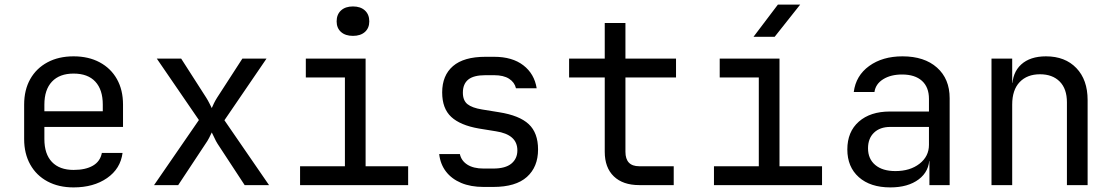

<svg xmlns="http://www.w3.org/2000/svg" viewBox="-20 -805 4840 835"><path d="M300 10Q235 10 186.5 -16Q138 -42 111.5 -89.5Q85 -137 85 -200V-350Q85 -414 111.5 -461Q138 -508 186.5 -534Q235 -560 300 -560Q365 -560 413.5 -534Q462 -508 488.5 -461Q515 -414 515 -350V-253H173V-200Q173 -135 206 -100.5Q239 -66 300 -66Q352 -66 384 -84.5Q416 -103 423 -140H513Q504 -71 445.5 -30.5Q387 10 300 10ZM427 -313V-350Q427 -415 394.5 -450Q362 -485 300 -485Q239 -485 206 -450Q173 -415 173 -350V-321H434Z M650 0 845 -283 662 -550H768L877 -380Q884 -369 890.5 -356Q897 -343 901 -335Q904 -343 910.5 -356Q917 -369 924 -380L1034 -550H1139L956 -282L1150 0H1044L926 -180Q919 -191 912.5 -205.5Q906 -220 901 -229Q897 -220 889.5 -205.5Q882 -191 874 -180L755 0Z M1285 0V-82H1480V-468H1310V-550H1570V-82H1755V0ZM1515 -649Q1482 -649 1463 -666Q1444 -683 1444 -712Q1444 -742 1463 -759.5Q1482 -777 1515 -777Q1548 -777 1567 -759.5Q1586 -742 1586 -712Q1586 -683 1567 -666Q1548 -649 1515 -649Z M2083 8Q2027 8 1985.5 -9.5Q1944 -27 1919.5 -59Q1895 -91 1890 -135H1980Q1986 -106 2012.5 -89Q2039 -72 2083 -72H2125Q2178 -72 2204 -93.5Q2230 -115 2230 -151Q2230 -186 2206.5 -206.5Q2183 -227 2137 -234L2063 -246Q1982 -260 1942.5 -296.5Q1903 -333 1903 -403Q1903 -477 1950 -517.5Q1997 -558 2091 -558H2129Q2208 -558 2256 -521Q2304 -484 2314 -421H2224Q2218 -447 2194 -462.5Q2170 -478 2129 -478H2091Q2040 -478 2016.5 -459Q1993 -440 1993 -402Q1993 -368 2013 -352Q2033 -336 2076 -329L2150 -317Q2239 -303 2279.5 -265Q2320 -227 2320 -155Q2320 -79 2271.5 -35.5Q2223 8 2125 8Z M2760 0Q2689 0 2649.5 -38Q2610 -76 2610 -145V-468H2455V-550H2610V-705H2700V-550H2920V-468H2700V-145Q2700 -82 2760 -82H2910V0Z M3085 0V-82H3280V-468H3110V-550H3370V-82H3555V0ZM3257 -645 3363 -785H3460L3349 -645Z M3852 10Q3765 10 3715 -34.5Q3665 -79 3665 -155Q3665 -232 3715 -276Q3765 -320 3850 -320H4020V-375Q4020 -426 3989.5 -453.5Q3959 -481 3903 -481Q3854 -481 3821 -460.5Q3788 -440 3783 -405H3693Q3702 -476 3760 -518Q3818 -560 3905 -560Q4000 -560 4055 -511Q4110 -462 4110 -378V0H4022V-105H4007L4022 -120Q4022 -60 3975.5 -25Q3929 10 3852 10ZM3874 -61Q3938 -61 3979 -93Q4020 -125 4020 -175V-253H3852Q3807 -253 3781 -228Q3755 -203 3755 -160Q3755 -114 3786.5 -87.5Q3818 -61 3874 -61Z M4292 0V-550H4382V-445H4401L4382 -424Q4382 -489 4421 -524.5Q4460 -560 4529 -560Q4612 -560 4661 -509Q4710 -458 4710 -370V0H4620V-360Q4620 -419 4588.5 -450.5Q4557 -482 4503 -482Q4447 -482 4414.5 -448Q4382 -414 4382 -350V0Z"/></svg>

Font: JetBrains Mono Zero
Style: Regular-Zero
Weight: 400
Designer: Philipp Nurullin, Konstantin Bulenkov
Foundry: JetBrains
Version: Version 2.211